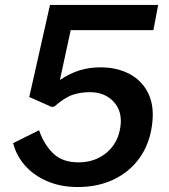

<svg xmlns="http://www.w3.org/2000/svg" viewBox="-20 -743 682 774"><path d="M293.5 11Q226 11 172 -11.8Q118 -34.5 82 -74.5Q46 -114.5 33 -166L137.5 -218Q156.5 -162 193.8 -125.2Q231 -88.5 296.5 -88.5Q363.5 -88.5 410 -127.8Q456.5 -167 465.5 -232.5Q474 -293.5 438.5 -332.5Q403 -371.5 341.5 -371.5Q305 -371.5 273 -360.8Q241 -350 199 -313.5Q191 -310.5 183.5 -314L98 -352L181.5 -723H617.5L598.5 -621.5H265L221.5 -420.5Q262 -447.5 301.2 -459.5Q340.5 -471.5 385 -471.5Q452 -471.5 502.8 -444.5Q553.5 -417.5 578.5 -365Q603.5 -312.5 592.5 -236.5Q582 -160.5 541.8 -105Q501.5 -49.5 437.8 -19.2Q374 11 293.5 11Z"/></svg>

Font: Public Sans SemiBold
Style: Italic
Weight: 600
Italic angle: -8°
Designer: The Public Sans project authors (U.S. Web Design System). Libre Franklin designed by Pablo Impallari and Rodrigo Fuenzal
Version: Version 1.007; ttfautohint (v1.8.1) -l 8 -r 50 -G 200 -x 14 